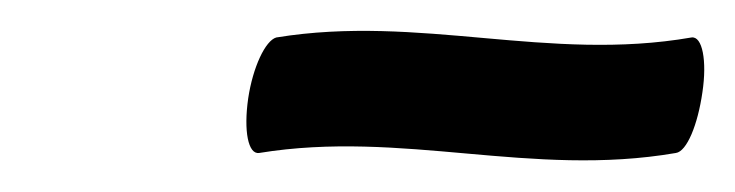

<svg xmlns="http://www.w3.org/2000/svg" viewBox="-20 -328 471 123"><path d="M146 -230C238 -245 320 -214 413 -230C420 -231 427 -248 430 -269C433 -289 430 -305 423 -304C331 -288 249 -319 157 -304C150 -302 142 -285 139 -265C136 -244 139 -229 146 -230Z"/></svg>

Font: Nupuram Light Oblique
Style: Regular
Weight: 300
Designer: Santhosh Thottingal (santhosh.thottingal@gmail.com)
Foundry: SMC
Version: Version 1.000